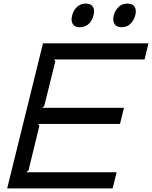

<svg xmlns="http://www.w3.org/2000/svg" viewBox="-20 -1052 849 1072"><path d="M735 -966Q727 -937 707.5 -918.5Q688 -900 659 -900Q630 -900 619 -918.5Q608 -937 615 -966Q623 -995 642.5 -1013.5Q662 -1032 691 -1032Q721 -1032 732 -1013.5Q743 -995 735 -966ZM502 -966Q495 -937 475 -918.5Q455 -900 426 -900Q397 -900 386 -918.5Q375 -937 383 -966Q390 -995 410 -1013.5Q430 -1032 459 -1032Q488 -1032 499 -1013.5Q510 -995 502 -966ZM609 0H20L220 -810H809L787 -720H282L289 -710L227 -460L215 -450H672L650 -360H193L200 -350L139 -100L126 -90H631Z"/></svg>

Font: TypoPRO Sinkin Sans
Style: 400 Italic
Weight: 400
Italic angle: -112°
Designer: Keith Bates
Foundry: K-Type
Version: Sinkin Sans (version 1.0)  by Keith Bates   •   © 2014   www